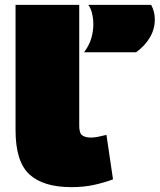

<svg xmlns="http://www.w3.org/2000/svg" viewBox="-20 -760 657 790"><path d="M306 -740V-242Q306 -212 318.5 -203Q331 -194 355 -194Q367 -194 382.5 -197Q398 -200 418 -205L445 -22Q410 -9 368 0.5Q326 10 274 10Q158 10 101 -42.5Q44 -95 44 -224V-740ZM326 -545Q348 -575 356 -603.5Q364 -632 364 -660Q364 -684 358.5 -706Q353 -728 343 -740H602Q617 -712 617 -680Q617 -640 596.5 -605.5Q576 -571 540 -545Z"/></svg>

Font: Georama Expanded Black
Style: Regular
Weight: 900
Width: 7
Designer: Jean-Baptiste Levee
Foundry: Production Type
Version: Version 1.000